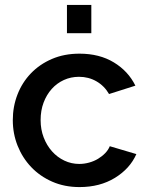

<svg xmlns="http://www.w3.org/2000/svg" viewBox="-20 -750 599 780"><path d="M32 -262Q32 -317 51 -366Q70 -415 105.5 -452Q141 -489 191 -510.5Q241 -532 303 -532Q384 -532 442.5 -496.5Q501 -461 530 -402L423 -368Q404 -401 372 -419.5Q340 -438 301 -438Q268 -438 239.5 -425Q211 -412 190 -388.5Q169 -365 157 -333Q145 -301 145 -262Q145 -224 157.5 -191.5Q170 -159 191.5 -135Q213 -111 241.5 -97.5Q270 -84 302 -84Q322 -84 342 -89.5Q362 -95 378.5 -105Q395 -115 407.5 -128Q420 -141 426 -156L534 -124Q508 -65 447 -27.5Q386 10 303 10Q242 10 192 -12Q142 -34 106.5 -71.5Q71 -109 51.5 -158Q32 -207 32 -262ZM252 -615V-730H351V-615Z"/></svg>

Font: IngvarSans
Style: Regular
Weight: 600
Version: Version 3.000